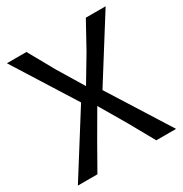

<svg xmlns="http://www.w3.org/2000/svg" viewBox="-168 -857 943 987"><g transform="rotate(-30 303.0 -363.5)"><path d="M11.5 0 239.5 -362 10 -727H126L211.5 -574L303.5 -422L394 -573.5L478.5 -727H596L366.5 -362L594.5 0H477L394 -148.5L302.5 -304.5L211.5 -148L127.5 0Z"/></g></svg>

Font: Spline Sans
Style: Regular
Weight: 400
Designer: Eben Sorkin, Mirko Velimirovic
Foundry: Sorkin Type
Version: Version 1.001